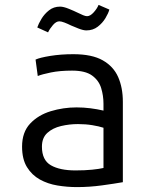

<svg xmlns="http://www.w3.org/2000/svg" viewBox="-20 -751 600 783"><path d="M294 12Q254 12 214.5 5.5Q175 -1 142.5 -19Q110 -37 90 -69.5Q70 -102 70 -153Q70 -212 103 -247Q136 -282 187 -297.5Q238 -313 292 -313Q321 -313 348.5 -309.5Q376 -306 402 -300V-328Q402 -361 392.5 -392Q383 -423 355.5 -443Q328 -463 274 -463Q224 -463 187.5 -455.5Q151 -448 134 -441L125 -508Q142 -516 185 -523Q228 -530 279 -530Q355 -530 399 -505Q443 -480 462 -436.5Q481 -393 481 -336V-8Q447 -2 396 5Q345 12 294 12ZM288 -56Q326 -56 355.5 -59Q385 -62 402 -66V-230Q384 -236 356.5 -240.5Q329 -245 298 -245Q263 -245 229 -237Q195 -229 173 -209Q151 -189 151 -153Q151 -98 187.5 -77Q224 -56 288 -56ZM176 -619 132 -639Q137 -654 149 -674Q161 -694 180 -709Q199 -724 225 -724Q239 -724 261 -715Q283 -706 295 -700Q309 -693 319 -689Q329 -685 335 -685Q348 -685 362 -700.5Q376 -716 382 -731L426 -712Q422 -697 410 -677Q398 -657 378.5 -642Q359 -627 332 -627Q320 -627 300.5 -634.5Q281 -642 270 -647Q256 -654 243 -659Q230 -664 222 -664Q209 -664 196 -649Q183 -634 176 -619Z"/></svg>

Font: Ubuntu Sans Mono
Style: Regular
Weight: 400
Monospace: yes
Designer: Dalton Maag Ltd
Foundry: Dalton Maag Ltd
Version: Version 1.006